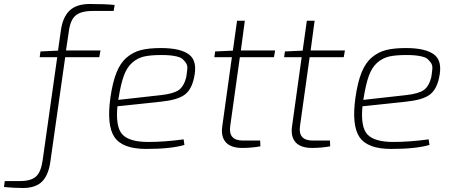

<svg xmlns="http://www.w3.org/2000/svg" viewBox="-146 -735 2274 963"><path d="M424 -680H318Q260 -680 233 -657Q206 -634 199 -576L185 -482H358L352 -448H181L107 73Q98 142 65.5 175Q33 208 -31 208Q-74 208 -126 203L-122 173H-44Q10 173 35 150Q60 127 68 68L141 -448H53L57 -477L145 -481L159 -580Q168 -648 202.5 -681.5Q237 -715 305 -715Q384 -715 429 -710Z M775 -36 779 -8Q711 12 587 12Q468 12 428 -47.5Q388 -107 408 -247Q419 -323 438.5 -371.5Q458 -420 490 -447Q522 -474 561.5 -484Q601 -494 661 -494Q761 -494 803.5 -460.5Q846 -427 827 -344Q814 -283 777.5 -258Q741 -233 661 -225L443 -202Q433 -98 468 -60.5Q503 -23 598 -23Q678 -23 775 -36ZM447 -234 662 -258Q724 -265 750 -283Q776 -301 788 -347Q792 -372 793.5 -390Q795 -408 786 -420.5Q777 -433 767.5 -440.5Q758 -448 740 -452Q722 -456 704.5 -457.5Q687 -459 663 -459Q609 -459 576.5 -451.5Q544 -444 517.5 -421Q491 -398 475.5 -356Q460 -314 449 -244Z M1057 -448 1009 -105Q997 -30 1073 -30H1159L1160 -1Q1115 7 1069 7Q1012 7 986.5 -21.5Q961 -50 969 -103L1017 -448H929L933 -477L1022 -481L1043 -631H1082L1062 -482H1234L1228 -448Z M1407 -448 1359 -105Q1347 -30 1423 -30H1509L1510 -1Q1465 7 1419 7Q1362 7 1336.5 -21.5Q1311 -50 1319 -103L1367 -448H1279L1283 -477L1372 -481L1393 -631H1432L1412 -482H1584L1578 -448Z M2004 -36 2008 -8Q1940 12 1816 12Q1697 12 1657 -47.5Q1617 -107 1637 -247Q1648 -323 1667.5 -371.5Q1687 -420 1719 -447Q1751 -474 1790.5 -484Q1830 -494 1890 -494Q1990 -494 2032.5 -460.5Q2075 -427 2056 -344Q2043 -283 2006.5 -258Q1970 -233 1890 -225L1672 -202Q1662 -98 1697 -60.5Q1732 -23 1827 -23Q1907 -23 2004 -36ZM1676 -234 1891 -258Q1953 -265 1979 -283Q2005 -301 2017 -347Q2021 -372 2022.5 -390Q2024 -408 2015 -420.5Q2006 -433 1996.5 -440.5Q1987 -448 1969 -452Q1951 -456 1933.5 -457.5Q1916 -459 1892 -459Q1838 -459 1805.5 -451.5Q1773 -444 1746.5 -421Q1720 -398 1704.5 -356Q1689 -314 1678 -244Z"/></svg>

Font: Exo 2.0 Extra Light
Style: Italic
Weight: 250
Italic angle: -8°
Designer: Natanael Gama
Version: Version 1.001;PS 001.001;hotconv 1.0.70;makeotf.lib2.5.58329